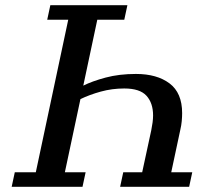

<svg xmlns="http://www.w3.org/2000/svg" viewBox="-20 -720 761 740"><path d="M243 -644 118 -56H37L25 0H298L310 -56H230L290 -338C313.3 -349.3 339.5 -359 368.5 -367C397.5 -375 427.7 -379 459 -379C499 -379 527.5 -369.7 544.5 -351C561.5 -332.3 570 -307 570 -275C570 -266.3 569.3 -257.2 568 -247.5C566.7 -237.8 565 -228 563 -218L528 -56H455L443 0H709L721 -56H640L675 -220C677.7 -231.3 679.5 -242.5 680.5 -253.5C681.5 -264.5 682 -274.7 682 -284C682 -336 665.8 -374.2 633.5 -398.5C601.2 -422.8 558 -435 504 -435C460.7 -435 421.7 -430.3 387 -421C352.3 -411.7 323.7 -401.3 301 -390L355 -644H459L471 -700H174L162 -644Z"/></svg>

Font: PT Serif Caption
Style: Italic
Weight: 400
Italic angle: -12°
Designer: A.Korolkova, O.Umpeleva, V.Yefimov
Foundry: ParaType Ltd
Version: Version 1.000W OFL